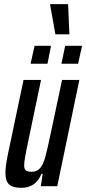

<svg xmlns="http://www.w3.org/2000/svg" viewBox="-20 -894 414 922"><path d="M6 -63Q6 -98 20 -163L93 -510H177L115 -213Q96 -124 96 -101Q96 -82 104 -75.5Q112 -69 132 -69Q157 -69 172 -86Q187 -103 196.5 -136.5Q206 -170 222 -246L278 -510H361L255 0H176L185 -59H179Q152 8 82 8Q41 8 23.5 -8.5Q6 -25 6 -63ZM127 -588 146 -674H225L208 -588ZM275 -588 293 -674H374L355 -588ZM246 -729 221 -869V-874H307L313 -734V-729Z"/></svg>

Font: Saira Ultra Condensed SemiBold
Style: Italic
Weight: 600
Width: 1
Italic angle: -12°
Designer: Hector Gatti with collaboration of the Omnibus-Type team
Foundry: Omnibus-Type
Version: Version 1.001; ttfautohint (v1.8)